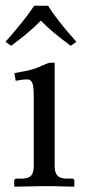

<svg xmlns="http://www.w3.org/2000/svg" viewBox="-22 -666 307 686"><path d="M149.9 -645.5Q180.2 -595.7 251 -516.6L230.5 -502.4Q157.7 -556.2 124 -592.3Q81.5 -548.8 17.6 -502.4L-2.4 -516.6Q69.3 -597.7 100.1 -645.5ZM173.3 -71.8Q173.3 -49.3 183.1 -38.6Q192.9 -27.8 216.3 -27.8H235.4Q243.7 -27.8 243.7 -19.5V-1L241.7 1Q173.3 -1 134.3 -1L30.8 1L28.8 -1V-19.5Q28.8 -27.8 36.6 -27.8H55.7Q79.6 -27.8 89.1 -38.6Q98.6 -49.3 98.6 -71.8V-320.8Q98.6 -357.9 93.3 -370.1Q87.9 -382.3 76.2 -382.3Q58.6 -382.3 34.2 -377.4L29.3 -404.8Q74.7 -412.6 92.5 -417.7Q110.4 -422.9 133.3 -433.6Q150.9 -441.9 158.2 -441.9H173.3Z"/></svg>

Font: Libertinage
Style: b
Weight: 400
Designer: OSP
Foundry: OSP
Version: Version 1.0; 2008; OFL relea